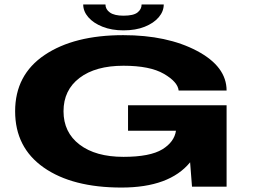

<svg xmlns="http://www.w3.org/2000/svg" viewBox="-20 -839 1146 863"><path d="M526 4Q305 4 176.5 -86Q48 -176 48 -339Q48 -502.5 180.5 -591.8Q313 -681 534 -681Q731.5 -681 865 -610.5Q998.5 -540 998.5 -432H783Q779 -471 716.5 -507.2Q654 -543.5 535 -543.5Q409.5 -543.5 337.5 -488.8Q265.5 -434 265.5 -339Q265.5 -244 337.8 -189Q410 -134 535 -134Q654.5 -134 710 -168Q763.5 -201 771 -251.5H555.5V-366H998.5V0H843L834.5 -109.5Q741.5 4 526 4ZM535 -702.5Q482 -702.5 441 -718.8Q400 -735 377 -761.5Q354 -788 354 -819H454Q454 -797 474 -782.8Q494 -768.5 535 -768.5Q580 -768.5 598.2 -783Q616.5 -797.5 616.5 -819H716Q716 -788 693.5 -761.5Q671 -735 630.5 -718.8Q590 -702.5 535 -702.5Z"/></svg>

Font: Anybody UltraExpanded Regular
Style: Bold
Weight: 700
Width: 9
Designer: Tyler Finck
Foundry: Etcetera Type Company
Version: Version 1.010; ttfautohint (v1.8.3) -l 8 -r 50 -G 200 -x 14 